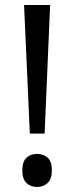

<svg xmlns="http://www.w3.org/2000/svg" viewBox="-20 -734 297 766"><path d="M158 -201H99L76 -714H180ZM69 -54Q69 -89 85.5 -104.5Q102 -120 128 -120Q153 -120 170 -105Q187 -90 187 -54Q187 -19 169.5 -3.5Q152 12 128 12Q102 12 85.5 -4Q69 -20 69 -54Z"/></svg>

Font: Noto Sans SemiCondensed
Style: Regular
Weight: 400
Width: 4
Designer: Monotype Design Team
Foundry: Monotype Imaging Inc.
Version: Version 2.013; ttfautohint (v1.8.4.7-5d5b)